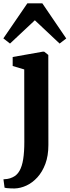

<svg xmlns="http://www.w3.org/2000/svg" viewBox="-42 -850 404 1113"><path d="M42.5 242.5Q31.5 242.5 19.2 242Q7 241.5 -2.5 240.5Q-12 239.5 -15.5 238L-22 189.5Q-14 189.5 1 187.2Q16 185 31.5 177.5Q56.5 166 71.2 140Q86 114 92.5 72.2Q99 30.5 99 -27.5L98.5 -447.5L31.5 -467.5V-519.5L206 -550.5H214L238 -531.5L238.5 -9.5Q238.5 53 221 99.8Q203.5 146.5 174.8 178Q146 209.5 111.5 225.5Q77 241.5 42.5 242.5ZM16 -597.5 -22.5 -627.5 116.5 -830.5H203.5L342 -627L303.5 -597.5L160 -732.5Z"/></svg>

Font: Merriweather 60pt
Style: Bold
Weight: 700
Version: Version 2.100